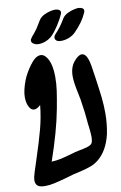

<svg xmlns="http://www.w3.org/2000/svg" viewBox="-106 -1098 703 1116"><g transform="rotate(-10 245.0 -540.0)"><path d="M118 -143 115 -136ZM464 -610Q475 -534 480 -488.5Q485 -443 485 -396Q485 -335 473 -275Q451 -181 394 -134Q371 -115 343 -105Q315 -95 271 -85Q252 -81 240 -78Q227 -75 217 -71.5Q207 -68 199 -66Q148 -52 120.5 -46Q93 -40 66 -40Q36 -40 23.5 -51Q11 -62 11 -82Q11 -101 21 -131Q26 -147 44 -202Q76 -299 94.5 -368.5Q113 -438 120 -509Q99 -489 82 -489Q68 -489 58 -502.5Q48 -516 43 -538Q40 -553 40 -568Q40 -609 62 -666Q77 -705 109.5 -749.5Q142 -794 172 -794Q195 -794 212 -765Q235 -726 235 -655Q235 -614 229.5 -575Q224 -536 212 -471Q188 -343 129 -173Q155 -174 181.5 -179.5Q208 -185 249 -197L274 -204Q281 -206 301 -210Q329 -215 348 -221Q367 -227 374 -236Q382 -247 382 -277Q382 -293 377 -338Q374 -353 374 -363Q371 -411 357 -500Q356 -509 349 -540Q335 -604 335 -639Q335 -693 362 -725Q388 -757 409 -757Q444 -757 456 -663Q458 -646 464 -610ZM297 -947Q295 -944 285 -929.5Q275 -915 265 -903.5Q255 -892 245 -884Q231 -873 212 -866Q193 -859 174 -859Q166 -859 162 -860Q151 -862 141.5 -869Q132 -876 132 -886Q132 -893 136 -898Q146 -913 159 -927L177 -951Q181 -956 204 -995Q216 -1014 241 -1025Q266 -1036 291 -1039Q307 -1041 320 -1036Q333 -1031 333 -1019Q333 -1015 330 -1007Q320 -983 297 -947ZM270 -878Q270 -890 281 -901Q313 -934 340 -981Q351 -999 375.5 -1010Q400 -1021 426 -1025Q442 -1027 455 -1022Q468 -1017 468 -1005Q468 -1001 465 -993Q442 -940 391 -889Q373 -871 347.5 -862Q322 -853 297 -855Q285 -856 277.5 -862.5Q270 -869 270 -878Z"/></g></svg>

Font: Sedgwick Ave Display
Style: Regular
Weight: 400
Designer: Kevin Burke, Pedro Vergani
Foundry: Google, Inc.
Version: Version 1.000